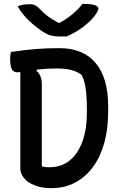

<svg xmlns="http://www.w3.org/2000/svg" viewBox="-20 -971 640 1001"><path d="M544 -389Q544 -299 523.5 -225.5Q503 -152 464 -99.5Q425 -47 370.5 -18.5Q316 10 247 10Q229 10 212.5 8Q196 6 181.5 2Q167 -2 153.5 -8Q140 -14 129 -21Q118 -28 110 -37Q99 -49 92.5 -63Q86 -77 86 -93Q86 -159 86 -225.5Q86 -292 86 -359.5Q86 -427 86 -495Q86 -563 86 -631H181L170 -602Q185 -589 191.5 -571Q198 -553 198 -529Q198 -477 198 -424.5Q198 -372 198 -318.5Q198 -265 198 -211Q198 -157 198 -104Q203 -102 209 -101Q215 -100 222 -99.5Q229 -99 237 -99Q300 -99 343 -134Q386 -169 409.5 -233Q433 -297 433 -385V-398Q433 -441 430.5 -474.5Q428 -508 422 -534.5Q416 -561 405 -581Q389 -593 370.5 -600Q352 -607 330 -610.5Q308 -614 280 -614Q239 -614 203.5 -611Q168 -608 141 -604Q114 -600 95.5 -597Q77 -594 70 -594Q57 -594 48.5 -601.5Q40 -609 36.5 -624.5Q33 -640 33 -664Q33 -674 34 -683Q35 -692 37 -700Q71 -705 103.5 -709Q136 -713 167.5 -715.5Q199 -718 229.5 -719Q260 -720 289 -720Q351 -720 398 -701Q445 -682 477.5 -644Q510 -606 527 -549Q544 -492 544 -415ZM327 -781Q320 -781 313.5 -781Q307 -781 300.5 -781Q294 -781 288 -781Q265 -781 246.5 -785.5Q228 -790 200 -808Q183 -820 165.5 -833.5Q148 -847 131.5 -862.5Q115 -878 100 -897Q85 -916 72 -938Q86 -944 100.5 -946.5Q115 -949 134 -949Q153 -949 164 -943Q175 -937 187 -925Q209 -901 236 -881.5Q263 -862 312 -839L255 -852Q272 -852 289 -852Q306 -852 323 -852L266 -838Q322 -867 356.5 -896Q391 -925 410 -951H416Q444 -951 461 -947.5Q478 -944 485.5 -938.5Q493 -933 493 -926Q493 -920 486.5 -908Q480 -896 466 -879Q453 -864 437 -850Q421 -836 403.5 -823.5Q386 -811 367 -800.5Q348 -790 327 -781Z"/></svg>

Font: Recursive Monospace Casual Medium
Style: Regular
Weight: 500
Version: Version 1.047